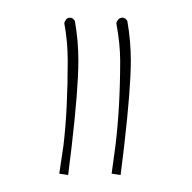

<svg xmlns="http://www.w3.org/2000/svg" viewBox="-20 -783 220 220"><path d="M120.1 -762.7Q122.6 -762.7 124.3 -761Q126 -759.3 126 -758.3Q129.9 -736.3 129.9 -713.4Q129.9 -681.2 122.1 -614.3L118.2 -582.5L107.9 -584L112.3 -616.2Q117.7 -660.6 117.7 -713.4Q117.7 -732.4 113.3 -756.3Q113.3 -757.8 115.2 -760.3Q117.2 -762.7 120.1 -762.7ZM60.1 -762.7Q62.5 -762.7 64.2 -761Q65.9 -759.3 65.9 -758.3Q69.8 -736.3 69.8 -713.4Q69.8 -681.2 62 -614.3L58.1 -582.5L47.9 -584L52.7 -616.2Q57.6 -656.7 57.6 -713.4Q57.6 -735.4 53.7 -756.3Q53.7 -757.8 55.4 -760.3Q57.1 -762.7 60.1 -762.7Z"/></svg>

Font: ZnikomitNo25
Style: Regular
Weight: 100
Designer: gluk
Foundry: gluk
Version: Version 0.56